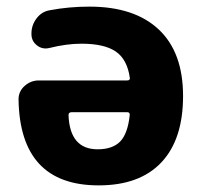

<svg xmlns="http://www.w3.org/2000/svg" viewBox="-20 -550 604 580"><path d="M196 -211Q187 -211 187 -202Q191 -99 275 -99Q320 -99 343 -122.5Q366 -146 372 -203Q372 -211 365 -211ZM278 10Q40 10 36 -250Q36 -274 54.5 -290.5Q73 -307 97 -307H364Q374 -307 372 -316Q364 -371 329.5 -394.5Q295 -418 226 -418Q181 -418 129 -405Q108 -400 91.5 -413Q75 -426 75 -447V-449Q75 -474 90.5 -494.5Q106 -515 130 -519Q188 -530 250 -530Q386 -530 459.5 -461Q533 -392 533 -260Q533 -129 467.5 -59.5Q402 10 278 10Z"/></svg>

Font: Rounded Mplus 1c ExtraBold
Style: Regular
Weight: 800
Version: Version 1.059.20150529